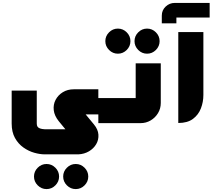

<svg xmlns="http://www.w3.org/2000/svg" viewBox="-20 -844 1474 1316"><path d="M299 452Q264 452 238.5 426.5Q213 401 213 366Q213 331 238.5 305.5Q264 280 299 280Q334 280 359.5 305.5Q385 331 385 366Q385 401 359.5 426.5Q334 452 299 452ZM499 452Q464 452 438.5 426.5Q413 401 413 366Q413 331 438.5 305.5Q464 280 499 280Q534 280 559.5 305.5Q585 331 585 366Q585 401 559.5 426.5Q534 452 499 452Z M287 214Q254 214 215 203Q176 192 140.5 167Q105 142 82.5 101.5Q60 61 60 3V-223H232V3Q232 16 237 24Q242 32 254.5 36.5Q267 41 287 42H452Q448 45 445 48Q442 51 438 54L383 -13Q353 -50 348.5 -88.5Q344 -127 361 -159.5Q378 -192 410.5 -212Q443 -232 486 -232H654V-60H546Q548 -64 549.5 -68.5Q551 -73 553 -77L624 9Q652 43 654.5 78.5Q657 114 639.5 144Q622 174 590 193Q558 212 517 214Z M788 -476Q753 -476 727.5 -501.5Q702 -527 702 -562Q702 -597 727.5 -622.5Q753 -648 788 -648Q823 -648 848.5 -622.5Q874 -597 874 -562Q874 -527 848.5 -501.5Q823 -476 788 -476ZM988 -476Q953 -476 927.5 -501.5Q902 -527 902 -562Q902 -597 927.5 -622.5Q953 -648 988 -648Q1023 -648 1048.5 -622.5Q1074 -597 1074 -562Q1074 -527 1048.5 -501.5Q1023 -476 988 -476Z M654 0V-172H930Q925 -167 920 -162Q915 -157 910 -152V-410H1082V-138Q1082 -100 1063 -68.5Q1044 -37 1012.5 -18.5Q981 0 943 0Z M1089 -684V-737Q1089 -774 1115.5 -799Q1142 -824 1178 -824H1417V-724H1169Q1174 -729 1179 -734Q1184 -739 1189 -744V-684Z M1202 -1V-624H1374V-193Q1374 -145 1357 -101Q1340 -57 1302.5 -29Q1265 -1 1202 -1Z"/></svg>

Font: Mada Black
Style: Regular
Weight: 900
Designer: Khaled Hosny
Version: Version 1.5